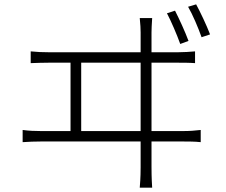

<svg xmlns="http://www.w3.org/2000/svg" viewBox="-20 -835 1040 882"><path d="M846 -647C831 -688 802 -751 784 -786L747 -774C766 -738 793 -675 808 -633ZM353 -233V-547H626V-233ZM676 -233V-547H799C817 -547 851 -547 876 -545V-599C851 -597 827 -595 799 -595H676V-686C676 -697 677 -724 679 -752H622C625 -725 626 -700 626 -686V-595H203C177 -595 149 -596 121 -599V-545C150 -546 177 -547 203 -547H304V-233H166C140 -233 113 -234 84 -238V-182C114 -184 140 -185 166 -185H626V-66C626 -56 626 -19 622 27H679C676 -18 676 -57 676 -68V-185H825C843 -185 876 -185 902 -182V-238C877 -235 852 -233 825 -233ZM844 -804C865 -768 890 -709 906 -664L945 -677C929 -719 900 -780 881 -815Z"/></svg>

Font: Source Han Sans SC Light
Style: Regular
Weight: 300
Designer: Ryoko NISHIZUKA (kana & ideographs); Paul D. Hunt (Latin, Greek & Cyrillic); Wenlong ZHANG (bopomofo); Sandoll Communica
Foundry: Adobe Systems Incorporated
Version: Version 1.004;PS 1.004;hotconv 1.0.82;makeotf.lib2.5.63406